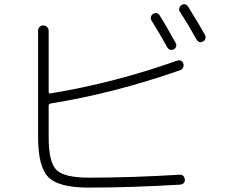

<svg xmlns="http://www.w3.org/2000/svg" viewBox="-20 -851 1040 888"><path d="M688.5 -787.1Q707 -796.9 718.8 -779.3Q743.2 -741.2 793 -651.4Q796.9 -643.6 794.4 -635.3Q792 -627 784.2 -623Q764.6 -614.3 753.9 -631.8Q713.9 -704.1 679.7 -757.8Q675.8 -765.6 678.2 -773.9Q680.7 -782.2 688.5 -787.1ZM820.3 -828.1Q838.9 -837.9 850.6 -819.3Q900.4 -739.3 928.7 -688.5Q932.6 -680.7 929.7 -671.9Q926.8 -663.1 918.9 -659.2Q900.4 -649.4 888.7 -668.9Q851.6 -735.4 811.5 -797.9Q806.6 -804.7 809.6 -814.5Q812.5 -824.2 820.3 -828.1ZM388.7 16.6Q252 16.6 204.1 -31.2Q156.2 -79.1 156.2 -216.8V-709Q156.2 -719.7 163.1 -726.6Q169.9 -733.4 179.7 -733.4Q190.4 -733.4 197.8 -726.1Q205.1 -718.8 205.1 -709V-425.8Q205.1 -417 212.9 -418.9Q509.8 -467.8 798.8 -570.3Q821.3 -577.1 828.1 -555.7Q831.1 -546.9 826.7 -538.1Q822.3 -529.3 813.5 -526.4Q508.8 -419.9 212.9 -372.1Q205.1 -370.1 205.1 -362.3V-215.8Q205.1 -100.6 241.2 -64.9Q277.3 -29.3 391.6 -29.3Q586.9 -29.3 810.5 -43Q820.3 -43.9 827.1 -37.6Q834 -31.2 835 -21Q835.9 -10.7 829.6 -4.4Q823.2 2 813.5 2.9Q585.9 16.6 388.7 16.6Z"/></svg>

Font: Rounded Mgen+ 1mn light
Style: Regular
Weight: 200
Designer: [Source Han Sans]
Ryoko NISHIZUKA  (kana & ideographs); Paul D. Hunt (Latin, Greek & Cyrillic); Wenlong ZHANG  (bopomofo
Version: Version 1.059.20150602